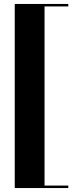

<svg xmlns="http://www.w3.org/2000/svg" viewBox="-20 -800 394 970"><path d="M54.5 150V-780H205V150ZM54.5 150V137.5H325V150ZM54.5 -767.5V-780H325V-767.5Z"/></svg>

Font: Bodoni Moda 18pt
Style: Bold
Weight: 700
Designer: Owen Earl
Foundry: indestructible type
Version: Version 2.004